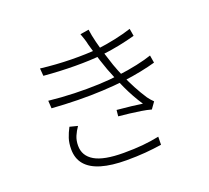

<svg xmlns="http://www.w3.org/2000/svg" viewBox="-137 -959 1274 1170"><g transform="rotate(-20 500.0 -373.5)"><path d="M188 -666Q289 -654 386.5 -652.5Q484 -651 560 -658Q617 -665 676 -677.5Q735 -690 784 -706L792 -658Q746 -645 687 -633Q628 -621 571 -615Q496 -607 395.5 -607.5Q295 -608 192 -617ZM168 -464Q250 -455 333 -452.5Q416 -450 491 -453Q566 -456 622 -464Q688 -472 748 -485Q808 -498 845 -511L853 -462Q815 -451 759 -439.5Q703 -428 639 -420Q578 -413 501 -409Q424 -405 339 -406.5Q254 -408 171 -414ZM514 -703Q510 -723 503.5 -742.5Q497 -762 491 -778L547 -787Q552 -748 563.5 -702.5Q575 -657 589 -612.5Q603 -568 614 -535Q629 -493 648 -449.5Q667 -406 690 -362.5Q713 -319 740 -278Q747 -268 755.5 -258.5Q764 -249 773 -240L743 -198Q715 -206 679 -211.5Q643 -217 606.5 -221.5Q570 -226 536 -229L540 -269Q586 -265 633 -259.5Q680 -254 704 -250Q662 -313 628.5 -385.5Q595 -458 571 -522Q559 -556 548.5 -587.5Q538 -619 529.5 -649Q521 -679 514 -703ZM286 -258Q268 -232 256.5 -205Q245 -178 245 -144Q245 -78 304.5 -43Q364 -8 492 -8Q561 -8 615 -13Q669 -18 723 -29L722 23Q670 31 615 35.5Q560 40 494 40Q397 40 331 20.5Q265 1 231.5 -38.5Q198 -78 198 -138Q198 -178 208 -208.5Q218 -239 235 -271Z"/></g></svg>

Font: Noto Sans JP Thin Light
Style: Regular
Weight: 300
Version: Version 2.004-H2;hotconv 1.0.118;makeotfexe 2.5.65603